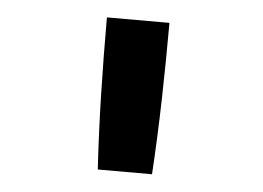

<svg xmlns="http://www.w3.org/2000/svg" viewBox="-35 -815 570 416"><g transform="rotate(5 250.0 -607.0)"><path d="M191 -442Q186 -524 184 -606.5Q182 -689 182 -772H318Q318 -689 316 -606.5Q314 -524 309 -442Z"/></g></svg>

Font: Iosevka Term Curly Extrabold
Style: Regular
Weight: 800
Designer: Belleve Invis
Foundry: Belleve Invis
Version: Version 32.3.0